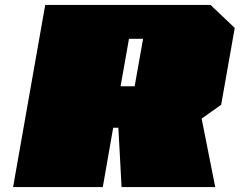

<svg xmlns="http://www.w3.org/2000/svg" viewBox="-20 -757 970 777"><path d="M33 0 163 -737H832L930 -644L875 -333L796 -277L851 0H472L459 -240H438L396 0ZM468 -408H525L559 -600H502Z"/></svg>

Font: Tomorrow Black
Style: Italic
Weight: 900
Italic angle: -10°
Designer: Tony de Marco, Monica Rizzolli
Foundry: Just in Type
Version: Version 2.002